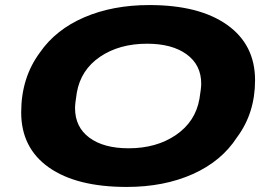

<svg xmlns="http://www.w3.org/2000/svg" viewBox="-20 -720 1053 752"><path d="M476.1 12.2Q279.8 12.2 171.4 -64.2Q63 -140.6 63 -279.8Q63 -415.5 136.2 -514.2Q198.2 -604 309.8 -652.1Q421.4 -700.2 564.9 -700.2Q760.3 -700.2 869.6 -622.6Q979 -544.9 979 -405.8Q979 -276.9 908.2 -182.1Q847.7 -88.4 734.9 -38.1Q622.1 12.2 476.1 12.2ZM483.9 -139.2Q592.8 -139.2 669.2 -191.4Q745.6 -243.7 761.2 -333Q768.1 -375 768.1 -392.1Q768.1 -465.8 710.9 -507.3Q653.8 -548.8 556.2 -548.8Q447.3 -548.8 371.8 -497.6Q296.4 -446.3 280.8 -356.9Q273.9 -313.5 273.9 -296.9Q273.9 -222.2 330.1 -180.7Q386.2 -139.2 483.9 -139.2Z"/></svg>

Font: Archivo Expanded ExtraBold
Style: Italic
Weight: 800
Width: 7
Italic angle: -10°
Designer: Hector Gatti
Foundry: Omnibus-Type
Version: Version 2.001